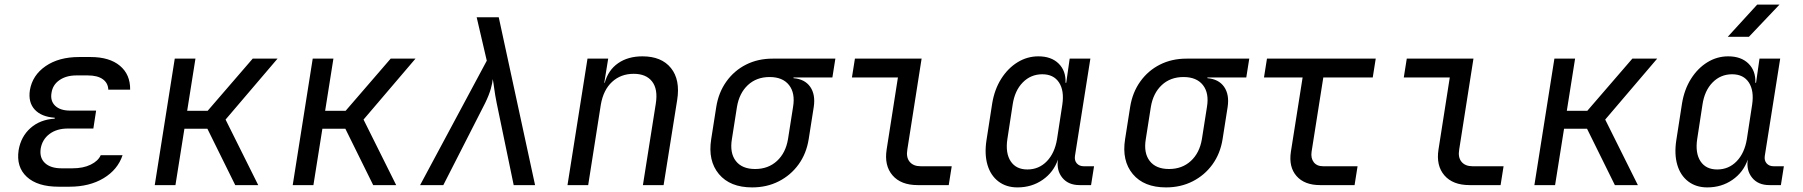

<svg xmlns="http://www.w3.org/2000/svg" viewBox="-20 -805 7840 835"><path d="M282 7H235Q143 7 96.5 -36Q50 -79 61 -152Q71 -211 112.5 -248Q154 -285 218 -289V-293Q160 -297 131 -328.5Q102 -360 110 -413Q121 -478 178.5 -517.5Q236 -557 324 -557H374Q456 -557 501.5 -519Q547 -481 546 -415H451Q450 -444 427 -460.5Q404 -477 362 -477H312Q268 -477 238.5 -456.5Q209 -436 204 -401Q198 -366 220 -345Q242 -324 285 -324H398L386 -246H275Q227 -246 195.5 -222.5Q164 -199 157 -159Q151 -119 175.5 -96Q200 -73 248 -73H295Q342 -73 374.5 -89Q407 -105 418 -130H513Q492 -67 430.5 -30Q369 7 282 7Z M653 0 740 -550H830L794 -323H883L1079 -550H1187L961 -285L1103 0H1003L882 -245H782L743 0Z M1253 0 1340 -550H1430L1394 -323H1483L1679 -550H1787L1561 -285L1703 0H1603L1482 -245H1382L1343 0Z M1807 0 2097 -541 2053 -730H2149L2307 0H2214L2140 -357Q2133 -392 2129.5 -419Q2126 -446 2123 -461Q2122 -446 2114.5 -419Q2107 -392 2090 -357L1908 0Z M2448 0 2535 -550H2625L2608 -445H2610Q2625 -500 2668 -530Q2711 -560 2774 -560Q2857 -560 2898 -509Q2939 -458 2925 -370L2866 0H2776L2832 -354Q2842 -417 2816 -450.5Q2790 -484 2736 -484Q2680 -484 2642 -449Q2604 -414 2593 -350L2538 0Z M3251 10Q3155 10 3106.5 -48Q3058 -106 3073 -200L3095 -340Q3105 -403 3139 -450.5Q3173 -498 3224.5 -524Q3276 -550 3340 -550H3613L3600 -468H3431V-465Q3480 -461 3503.5 -427.5Q3527 -394 3519 -340L3497 -200Q3487 -137 3453 -90Q3419 -43 3367 -16.5Q3315 10 3251 10ZM3264 -70Q3321 -70 3359 -105Q3397 -140 3407 -200L3429 -340Q3439 -400 3411.5 -435Q3384 -470 3327 -470Q3270 -470 3232.5 -435Q3195 -400 3185 -340L3163 -200Q3153 -140 3180 -105Q3207 -70 3264 -70Z M3971 0Q3898 0 3861.5 -42.5Q3825 -85 3836 -155L3885 -468H3685L3698 -550H3988L3926 -155Q3920 -121 3936 -101.5Q3952 -82 3984 -82H4119L4106 0Z M4405 10Q4356 10 4322 -16Q4288 -42 4274.5 -88Q4261 -134 4270 -194L4295 -355Q4305 -416 4334 -462Q4363 -508 4405 -534Q4447 -560 4496 -560Q4552 -560 4584 -528.5Q4616 -497 4614 -445H4617L4632 -550H4722L4655 -127Q4652 -107 4663 -94.5Q4674 -82 4693 -82H4738L4725 0H4675Q4626 0 4600 -32Q4574 -64 4581 -111Q4562 -56 4514.5 -23Q4467 10 4405 10ZM4448 -68Q4498 -68 4532.5 -103.5Q4567 -139 4577 -200L4600 -350Q4609 -411 4585.5 -446.5Q4562 -482 4513 -482Q4463 -482 4428 -446.5Q4393 -411 4384 -350L4361 -200Q4352 -139 4375.5 -103.5Q4399 -68 4448 -68Z M5051 10Q4955 10 4906.5 -48Q4858 -106 4873 -200L4895 -340Q4905 -403 4939 -450.5Q4973 -498 5024.5 -524Q5076 -550 5140 -550H5413L5400 -468H5231V-465Q5280 -461 5303.5 -427.5Q5327 -394 5319 -340L5297 -200Q5287 -137 5253 -90Q5219 -43 5167 -16.5Q5115 10 5051 10ZM5064 -70Q5121 -70 5159 -105Q5197 -140 5207 -200L5229 -340Q5239 -400 5211.5 -435Q5184 -470 5127 -470Q5070 -470 5032.5 -435Q4995 -400 4985 -340L4963 -200Q4953 -140 4980 -105Q5007 -70 5064 -70Z M5721 0Q5653 0 5618.5 -39.5Q5584 -79 5594 -145L5645 -468H5477L5490 -550H5963L5950 -468H5735L5684 -145Q5680 -117 5693.5 -99.5Q5707 -82 5734 -82H5884L5871 0Z M6371 0Q6298 0 6261.5 -42.5Q6225 -85 6236 -155L6285 -468H6085L6098 -550H6388L6326 -155Q6320 -121 6336 -101.5Q6352 -82 6384 -82H6519L6506 0Z M6653 0 6740 -550H6830L6794 -323H6883L7079 -550H7187L6961 -285L7103 0H7003L6882 -245H6782L6743 0Z M7494 -645 7622 -785H7719L7586 -645ZM7405 10Q7356 10 7322 -16Q7288 -42 7274.5 -88Q7261 -134 7270 -194L7295 -355Q7305 -416 7334 -462Q7363 -508 7405 -534Q7447 -560 7496 -560Q7552 -560 7584 -528.5Q7616 -497 7614 -445H7617L7632 -550H7722L7655 -127Q7652 -107 7663 -94.5Q7674 -82 7693 -82H7738L7725 0H7675Q7626 0 7600 -32Q7574 -64 7581 -111Q7562 -56 7514.5 -23Q7467 10 7405 10ZM7448 -68Q7498 -68 7532.5 -103.5Q7567 -139 7577 -200L7600 -350Q7609 -411 7585.5 -446.5Q7562 -482 7513 -482Q7463 -482 7428 -446.5Q7393 -411 7384 -350L7361 -200Q7352 -139 7375.5 -103.5Q7399 -68 7448 -68Z"/></svg>

Font: JetBrains Mono NL
Style: Italic
Weight: 400
Italic angle: -9°
Monospace: yes
Designer: Philipp Nurullin, Konstantin Bulenkov
Foundry: JetBrains
Version: Version 2.305; ttfautohint (v1.8.4.7-5d5b)